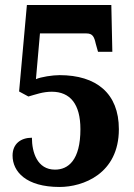

<svg xmlns="http://www.w3.org/2000/svg" viewBox="-20 -734 533 764"><path d="M217 10C310 10 453 -42 453 -220C453 -363 363 -435 217 -435C189 -435 143 -428 123 -419L139 -601H324C349 -601 355 -587 361 -560L370 -528H427L423 -714H87L56 -370L93 -350C122 -358 150 -369 186 -369C259 -369 300 -320 300 -220C300 -96 251 -59 199 -59C128 -59 107 -128 107 -186C63 -186 30 -162 30 -115C30 -51 84 10 217 10Z"/></svg>

Font: Noto Serif Myanmar Condensed ExtraBold
Style: Regular
Weight: 800
Width: 3
Designer: Ben Mitchell and the Monotype Design Team
Foundry: Monotype Imaging Inc.
Version: Version 2.106